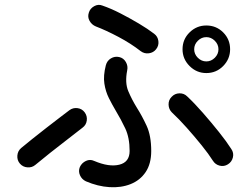

<svg xmlns="http://www.w3.org/2000/svg" viewBox="-20 -765 1040 791"><path d="M334 -18Q317 -26 309.5 -43Q302 -60 309 -77Q317 -94 334 -102Q351 -110 368 -102Q429 -76 471.5 -86.5Q514 -97 514 -143Q514 -198 496 -236Q478 -274 458 -307Q442 -334 428.5 -361Q415 -388 410 -420.5Q405 -453 416 -496Q421 -515 437 -524.5Q453 -534 471 -530Q489 -526 498.5 -509.5Q508 -493 504 -475Q494 -424 508.5 -389.5Q523 -355 544 -321Q565 -288 584 -247Q603 -206 603 -143Q603 -90 580 -56Q557 -22 518 -6.5Q479 9 431 6Q383 3 334 -18ZM919 -88Q903 -78 885 -82.5Q867 -87 857 -103Q840 -130 811 -166Q782 -202 749.5 -238.5Q717 -275 688 -302Q675 -315 674.5 -334Q674 -353 687 -366Q700 -380 719 -380.5Q738 -381 751 -368Q781 -340 816 -300Q851 -260 882.5 -220.5Q914 -181 933 -151Q944 -135 939.5 -116.5Q935 -98 919 -88ZM830 -464Q790 -464 761 -493Q732 -522 732 -562Q732 -603 761 -631.5Q790 -660 830 -660Q871 -660 899.5 -631.5Q928 -603 928 -562Q928 -522 899.5 -493Q871 -464 830 -464ZM126 -86Q112 -74 93 -75.5Q74 -77 62 -91Q50 -105 51.5 -124Q53 -143 67 -155Q85 -170 113 -192.5Q141 -215 172 -239Q203 -263 228.5 -282.5Q254 -302 266 -311Q281 -322 299.5 -319.5Q318 -317 329 -302Q340 -287 337.5 -268.5Q335 -250 320 -239Q296 -220 259.5 -192Q223 -164 187 -135.5Q151 -107 126 -86ZM560 -554Q519 -586 468 -613Q417 -640 375 -656Q358 -663 349 -679Q340 -695 346 -713Q351 -730 368 -739.5Q385 -749 402 -742Q437 -730 476 -710Q515 -690 552 -668Q589 -646 615 -626Q630 -615 632.5 -596Q635 -577 623 -562Q612 -548 593.5 -545.5Q575 -543 560 -554ZM830 -512Q850 -512 865 -527Q880 -542 880 -562Q880 -582 865 -597Q850 -612 830 -612Q810 -612 795 -597Q780 -582 780 -562Q780 -542 795 -527Q810 -512 830 -512Z"/></svg>

Font: Zen Maru Gothic Medium
Style: Regular
Weight: 500
Designer: Yoshimichi Ohira
Foundry: Positype
Version: Version 1.001